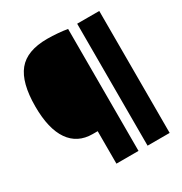

<svg xmlns="http://www.w3.org/2000/svg" viewBox="-174 -879 957 1009"><g transform="rotate(-30 304.5 -375.0)"><path d="M242 0V-197H212Q120.5 -197 71.8 -267.2Q23 -337.5 23 -473Q23 -617 77 -683.5Q131 -750 254 -750Q285.5 -750 318.5 -747.2Q351.5 -744.5 376 -740V0ZM431 0V-740H565V0Z"/></g></svg>

Font: Encode Sans Condensed Black
Style: Regular
Weight: 900
Width: 3
Designer: Multiple Designers
Foundry: Impallari Type
Version: Version 3.000; ttfautohint (v1.8.3) -l 8 -r 50 -G 200 -x 14 